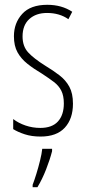

<svg xmlns="http://www.w3.org/2000/svg" viewBox="-20 -559 357 800"><path d="M284 -127Q284 -64 250 -27Q216 10 149 10Q112 10 83 0.5Q54 -9 35 -21V-63Q57 -46 86.5 -36Q116 -26 148 -26Q197 -26 221.5 -53Q246 -80 246 -128Q246 -160 235.5 -181Q225 -202 204.5 -217.5Q184 -233 155 -252Q121 -272 94.5 -293Q68 -314 53 -341Q38 -368 38 -408Q38 -463 72.5 -501Q107 -539 177 -539Q237 -539 281 -510L265 -479Q228 -505 176 -505Q130 -505 102 -479.5Q74 -454 74 -407Q74 -366 97.5 -340.5Q121 -315 169 -285Q202 -265 228 -245Q254 -225 269 -197.5Q284 -170 284 -127ZM197 71Q188 106 172 147Q156 188 136 221H116V211Q123 193 131.5 165.5Q140 138 147 109.5Q154 81 156 61H197Z"/></svg>

Font: Noto Sans Arabic UI XCn XLt
Style: Regular
Weight: 200
Width: 2
Designer: Monotype Design Team, Nadine Chahine and Nizar Qandah
Foundry: Monotype Imaging Inc.
Version: Version 2.010; ttfautohint (v1.8.4.7-5d5b)